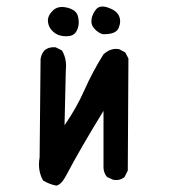

<svg xmlns="http://www.w3.org/2000/svg" viewBox="-20 -575 540 601"><path d="M156 6Q135 2 115 -10Q97 -41 104 -82L107 -390Q109 -406 119 -417Q133 -429 154 -427L174 -417Q190 -390 186 -354L182 -183Q219 -236 244.5 -293.5Q270 -351 304 -405Q327 -426 353 -421L372 -411L382 -392L380 -41L370 -21Q356 -9 335 -12L315 -21Q305 -33 304 -49V-228Q270 -173 238.5 -118.5Q207 -64 189.5 -30Q172 4 156 6ZM178 -462Q158 -464 144.5 -477.5Q131 -491 130 -508.5Q129 -526 145.5 -542Q162 -558 190.5 -551Q219 -544 224 -524Q229 -504 224 -488Q219 -472 208.5 -466Q198 -460 178 -462ZM302 -468Q289 -471 276.5 -484Q264 -497 266.5 -514.5Q269 -532 281 -546Q293 -560 319 -551Q345 -542 352.5 -525Q360 -508 351.5 -487.5Q343 -467 302 -468Z"/></svg>

Font: NaniFont Regular
Style: Regular
Weight: 400
Designer: Nanigashitei
Version: Version 1.036